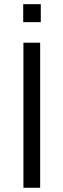

<svg xmlns="http://www.w3.org/2000/svg" viewBox="-20 -888 300 908"><path d="M89.8 -783.2V-868.2H172.9V-783.2ZM90.8 0V-686H169.9V0Z"/></svg>

Font: Archivo Light
Style: Regular
Weight: 300
Designer: Hector Gatti
Foundry: Omnibus-Type
Version: Version 2.001